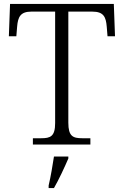

<svg xmlns="http://www.w3.org/2000/svg" viewBox="-20 -734 630 975"><path d="M147 0H439V-32H398C350 -32 327 -42 327 -111V-675H449C506 -675 518 -648 522 -599L526 -550H564L558 -714H31L25 -550H63L67 -599C71 -648 84 -675 139 -675H260V-109C260 -41 236 -32 189 -32H147ZM227 208V221H254C278 180 309 113 327 71V61H254C247 107 238 161 227 208Z"/></svg>

Font: Noto Serif Georgian Light
Style: Regular
Weight: 300
Designer: Monotype Design Team, Akaki Razmadze
Foundry: Google LLC
Version: Version 2.003